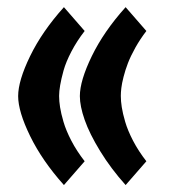

<svg xmlns="http://www.w3.org/2000/svg" viewBox="-20 -496 490 547"><path d="M207.5 -222.2Q207.5 -266.1 241.7 -336.4Q275.9 -406.7 337.9 -475.6L397 -407.7Q379.4 -384.8 365.7 -360.4Q352.1 -335.9 344.5 -316.2Q336.9 -296.4 332 -277.1Q327.1 -257.8 325.7 -245.4Q324.2 -232.9 324.2 -222.7Q324.2 -208 326.9 -190.7Q329.6 -173.3 336.7 -148.9Q343.8 -124.5 359.1 -95Q374.5 -65.4 397 -36.6L337.9 31.2Q295.9 -15.6 265.4 -65.4Q234.9 -115.2 221.2 -154.5Q207.5 -193.8 207.5 -222.2ZM31.7 -222.2Q31.7 -266.1 65.9 -336.4Q100.1 -406.7 162.1 -475.6L221.2 -407.7Q199.2 -379.4 183.6 -349.6Q168 -319.8 161.1 -295.2Q154.3 -270.5 151.4 -253.2Q148.4 -235.8 148.4 -222.7Q148.4 -208 151.1 -190.7Q153.8 -173.3 160.9 -148.9Q168 -124.5 183.3 -95Q198.7 -65.4 221.2 -36.6L162.1 31.2Q100.1 -38.1 65.9 -108.2Q31.7 -178.2 31.7 -222.2Z"/></svg>

Font: Sahel Black FD
Style: Black-FD
Weight: 900
Foundry: Saber Rastikerdar (saber.rastikerdar@gmail.com)
Version: Version 3.3.1